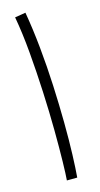

<svg xmlns="http://www.w3.org/2000/svg" viewBox="-80 -714 394 754"><g transform="rotate(-10 117.0 -337.5)"><path d="M166 -3 124 1Q124 -22 120.5 -75.5Q117 -129 110 -202Q103 -275 92 -357Q81 -439 67 -519Q53 -599 35 -665L78 -676Q96 -608 110.5 -531Q125 -454 135.5 -375.5Q146 -297 153 -225Q160 -153 163 -95.5Q166 -38 166 -3Z"/></g></svg>

Font: Noto Sans Thaana ExtraLight
Style: Regular
Weight: 200
Designer: David Williams
Foundry: Google Inc.
Version: Version 3.001; ttfautohint (v1.8.4.7-5d5b)